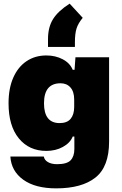

<svg xmlns="http://www.w3.org/2000/svg" viewBox="-20 -859 673 1056"><path d="M37 2H221Q224 21 243.5 32.5Q263 44 294 44Q348 44 368.5 22.5Q389 1 389 -40V-108H380Q366 -73 326 -51Q286 -29 235 -29Q140 -29 83.5 -98Q27 -167 27 -291Q27 -373 53 -432Q79 -491 126 -522.5Q173 -554 235 -554Q285 -554 325 -533Q365 -512 380 -475H390L395 -544H580V-80Q580 58 505 117.5Q430 177 289 177Q174 177 108 129.5Q42 82 37 2ZM388 -271V-311Q388 -355 367.5 -378Q347 -401 313 -401Q222 -401 222 -291Q222 -182 308 -182Q349 -182 368.5 -205.5Q388 -229 388 -271ZM363 -839 435 -761Q410 -731 401 -702.5Q392 -674 392 -626V-601H244V-644Q244 -709 271.5 -753.5Q299 -798 363 -839Z"/></svg>

Font: Mona Sans Black
Style: Regular
Weight: 900
Designer: Deni Anggara
Foundry: GitHub
Version: Version 2.000